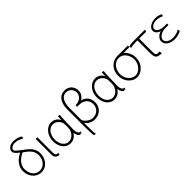

<svg xmlns="http://www.w3.org/2000/svg" viewBox="186 -1901 3268 3268"><g transform="rotate(-45 1819.5 -267.0)"><path d="M226 -498Q181 -532 158.5 -558.5Q136 -585 136 -613Q136 -657 176.5 -687.5Q217 -718 276 -718Q333 -718 378 -702.5Q423 -687 445 -667L430 -631Q379 -663 347 -671.5Q315 -680 267 -680Q233 -680 203.5 -659.5Q174 -639 174 -616Q174 -602 184.5 -588Q195 -574 220.5 -553Q246 -532 309 -484L328 -470Q399 -417 430.5 -364Q462 -311 462 -244Q462 -178 433.5 -122.5Q405 -67 356 -35Q307 -3 249 -3Q195 -3 146 -31.5Q97 -60 66.5 -115.5Q36 -171 36 -246Q36 -323 86 -389Q136 -455 226 -498ZM248 -43Q295 -43 334.5 -69.5Q374 -96 397 -142Q420 -188 420 -244Q420 -300 392.5 -346.5Q365 -393 306 -436L257 -472Q165 -426 122 -370.5Q79 -315 79 -242Q79 -185 101 -139.5Q123 -94 161.5 -68.5Q200 -43 248 -43Z M618 -476V-105Q618 -36 670 -36Q678 -36 682 -37L675 -2Q667 0 660 0Q629 0 603 -24Q577 -48 577 -102V-476Z M961 -490Q1012 -490 1051.5 -465Q1091 -440 1114 -394L1115 -418Q1118 -459 1117 -479H1150L1157 -471Q1153 -451 1148 -337Q1143 -223 1143 -126Q1143 -81 1159.5 -53Q1176 -25 1201 -25Q1207 -25 1210 -26L1198 11L1176 -5V9Q1149 9 1128.5 -22.5Q1108 -54 1104 -97Q1079 -51 1038 -26Q997 -1 948 -1Q893 -1 849.5 -31.5Q806 -62 781.5 -116Q757 -170 757 -239Q757 -307 784.5 -364.5Q812 -422 859 -456Q906 -490 961 -490ZM948 -43Q999 -43 1040.5 -80Q1082 -117 1100 -179Q1103 -198 1104 -217.5Q1105 -237 1105 -262Q1105 -298 1102 -319Q1092 -372 1050.5 -409Q1009 -446 959 -446Q914 -446 877.5 -418.5Q841 -391 820 -343Q799 -295 799 -236V-235Q799 -181 818 -137Q837 -93 871 -68Q905 -43 948 -43Z M1508 -713Q1556 -713 1594.5 -691Q1633 -669 1654.5 -630Q1676 -591 1676 -543Q1676 -487 1648.5 -449Q1621 -411 1584 -393Q1653 -380 1694 -328.5Q1735 -277 1735 -203Q1735 -142 1708 -95.5Q1681 -49 1632.5 -23Q1584 3 1521 3Q1424 3 1352 -86V-18Q1352 151 1364 184H1325Q1313 147 1313 -1V-446Q1313 -573 1364 -643Q1415 -713 1508 -713ZM1523 -39Q1571 -39 1609.5 -60Q1648 -81 1669.5 -118.5Q1691 -156 1691 -202Q1691 -278 1639 -321.5Q1587 -365 1498 -364H1463V-402Q1479 -402 1487 -403Q1528 -405 1561 -424Q1594 -443 1613 -473.5Q1632 -504 1632 -540Q1632 -596 1594 -634Q1556 -672 1500 -672Q1432 -672 1394 -610.5Q1356 -549 1356 -439V-149Q1379 -105 1425 -72Q1471 -39 1523 -39Z M2017 -490Q2068 -490 2107.5 -465Q2147 -440 2170 -394L2171 -418Q2174 -459 2173 -479H2206L2213 -471Q2209 -451 2204 -337Q2199 -223 2199 -126Q2199 -81 2215.5 -53Q2232 -25 2257 -25Q2263 -25 2266 -26L2254 11L2232 -5V9Q2205 9 2184.5 -22.5Q2164 -54 2160 -97Q2135 -51 2094 -26Q2053 -1 2004 -1Q1949 -1 1905.5 -31.5Q1862 -62 1837.5 -116Q1813 -170 1813 -239Q1813 -307 1840.5 -364.5Q1868 -422 1915 -456Q1962 -490 2017 -490ZM2004 -43Q2055 -43 2096.5 -80Q2138 -117 2156 -179Q2159 -198 2160 -217.5Q2161 -237 2161 -262Q2161 -298 2158 -319Q2148 -372 2106.5 -409Q2065 -446 2015 -446Q1970 -446 1933.5 -418.5Q1897 -391 1876 -343Q1855 -295 1855 -236V-235Q1855 -181 1874 -137Q1893 -93 1927 -68Q1961 -43 2004 -43Z M2560 -491H2722H2758Q2769 -491 2782 -490.5Q2795 -490 2805 -491L2812 -483L2809 -453L2671 -452Q2714 -417 2739 -363.5Q2764 -310 2764 -252Q2764 -171 2729.5 -113Q2695 -55 2643.5 -25Q2592 5 2545 5Q2487 5 2437.5 -28Q2388 -61 2359 -117Q2330 -173 2330 -239Q2330 -311 2359.5 -368.5Q2389 -426 2441.5 -458.5Q2494 -491 2560 -491ZM2546 -37Q2592 -37 2632.5 -66.5Q2673 -96 2698 -144.5Q2723 -193 2723 -247Q2723 -293 2703 -340Q2683 -387 2644 -419Q2605 -451 2550 -451Q2496 -451 2455.5 -420.5Q2415 -390 2393.5 -342Q2372 -294 2372 -242Q2372 -187 2395.5 -140Q2419 -93 2459 -65Q2499 -37 2546 -37Z M2922 -476H3208L3199 -437H3030V-119Q3030 -73 3040 -55Q3050 -37 3075 -37Q3110 -37 3114 -38L3122 -31L3124 14Q3087 8 3072.5 5.5Q3058 3 3067 3Q3028 3 3008 -29.5Q2988 -62 2988 -123V-437H2936Q2902 -437 2876 -433Q2850 -429 2844 -428L2823 -424L2815 -459Q2822 -464 2854 -470Q2886 -476 2922 -476Z M3380 -268Q3338 -279 3312 -306.5Q3286 -334 3286 -369Q3286 -403 3310 -430.5Q3334 -458 3376 -474.5Q3418 -491 3469 -491Q3542 -491 3598 -456L3587 -427L3575 -424Q3563 -435 3527 -444.5Q3491 -454 3460 -454Q3402 -454 3364 -430Q3326 -406 3326 -370Q3326 -334 3368.5 -309.5Q3411 -285 3475 -285H3547V-249H3468Q3424 -249 3385.5 -233.5Q3347 -218 3323.5 -192.5Q3300 -167 3300 -139Q3300 -95 3342.5 -67Q3385 -39 3453 -39Q3498 -39 3542 -53.5Q3586 -68 3599 -83L3614 -45Q3601 -31 3554.5 -16Q3508 -1 3457 -1Q3369 -1 3315 -39Q3261 -77 3261 -139Q3261 -181 3295.5 -218Q3330 -255 3380 -268Z"/></g></svg>

Font: Gmarket Sans TTF Light
Style: Regular
Weight: 300
Designer: Creative Director : Sungho Lee; Art Director : Kiwoong Choi; Project Manager : Sori Yang, Jongwook Yoon; Font Designer :
Foundry: Sandoll Inc.
Version: Version 1.000;hotconv 1.0.109;makeotfexe 2.5.65596